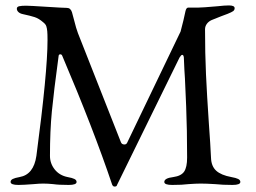

<svg xmlns="http://www.w3.org/2000/svg" viewBox="-20 -676 941 707"><path d="M19 0ZM19 -6Q19 -13 27 -17Q35 -21 52 -24Q104 -33 114 -102Q155 -410 155 -528Q155 -551 154 -561Q153 -572 150.5 -579.5Q148 -587 139 -594Q123 -608 107.5 -613Q92 -618 64 -624Q54 -626 48 -631.5Q42 -637 42 -644Q42 -651 50.5 -653Q59 -655 76 -655Q89 -655 151 -651Q213 -647 226 -647Q240 -647 245 -631L252 -605Q261 -569 267 -554L425 -153Q428 -144 438 -144Q445 -144 448 -150L645 -560Q657 -605 663 -635Q666 -648 673 -648H709Q724 -648 781 -653Q807 -656 823 -656Q844 -656 844 -646Q844 -639 838.5 -635Q833 -631 818 -625Q809 -622 794 -616Q779 -610 759 -602Q748 -597 741.5 -588Q735 -579 735 -568Q735 -480 738.5 -403Q742 -326 749 -223Q755 -141 757 -95Q758 -64 776 -47.5Q794 -31 832 -24Q849 -21 857 -17Q865 -13 865 -6Q865 5 836 5Q799 5 772 2Q740 0 719 0Q702 0 674 2Q652 5 614 5Q585 5 585 -6Q585 -20 618 -24Q647 -28 658 -44Q669 -60 669 -96Q669 -198 665.5 -284.5Q662 -371 661 -387Q659 -412 657 -464Q656 -474 651 -474Q647 -474 641 -464L411 5Q410 11 402 11Q396 11 393 4Q324 -201 209 -471Q207 -476 202 -476Q197 -476 196 -471Q178 -338 171 -266Q164 -194 164 -102Q164 -74 181.5 -52Q199 -30 229 -24Q246 -21 254 -17Q262 -13 262 -6Q262 5 233 5Q196 5 176 2Q156 0 139 0Q124 0 104 2Q65 5 48 5Q19 5 19 -6Z"/></svg>

Font: EB Garamond
Style: Regular
Weight: 400
Designer: Georg Duffner and Octavio Pardo
Foundry: Georg Duffner
Version: Version 1.000; ttfautohint (v1.6)